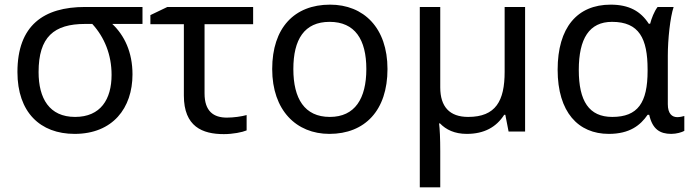

<svg xmlns="http://www.w3.org/2000/svg" viewBox="-20 -566 2979 826"><path d="M301 10C465 10 550 -101 550 -246C550 -342 515 -414 463 -463H593V-536H346C168 -536 55 -457 55 -256C55 -83 153 10 301 10ZM303 -63C192 -63 146 -143 146 -256C146 -407 212 -463 346 -463H377C430 -405 460 -330 460 -244C460 -139 413 -63 303 -63Z M943 11C982 11 1022 3 1041 -5V-71C1020 -65 985 -60 956 -60C899 -60 860 -87 860 -164V-462H1069V-536H700L627 -501V-462H771V-155C771 -21 851 11 943 11Z M1397 10C1550 10 1647 -91 1647 -269C1647 -446 1545 -546 1400 -546C1246 -546 1151 -446 1151 -269C1151 -91 1255 10 1397 10ZM1399 -63C1290 -63 1242 -142 1242 -269C1242 -396 1289 -472 1398 -472C1507 -472 1556 -396 1556 -269C1556 -142 1507 -63 1399 -63Z M1786 240H1874V84C1874 30 1872 -11 1869 -35H1873C1899 -8 1936 10 1988 10C2063 10 2115 -19 2149 -72H2154L2168 0H2239V-536H2151V-257C2151 -132 2113 -63 1994 -63C1914 -63 1874 -107 1874 -190V-536H1786Z M2599 10C2689 10 2735 -27 2766 -72H2773C2787 -10 2819 10 2868 10C2890 10 2914 3 2924 -3V-67C2918 -65 2904 -62 2894 -62C2871 -62 2853 -77 2853 -118V-326C2853 -397 2863 -491 2878 -536H2809C2794 -516 2783 -487 2777 -464H2771C2736 -518 2686 -546 2607 -546C2463 -546 2379 -447 2379 -266C2379 -83 2468 10 2599 10ZM2614 -63C2514 -63 2470 -131 2470 -265C2470 -400 2515 -472 2613 -472C2730 -472 2766 -400 2766 -267V-261C2766 -124 2724 -63 2614 -63Z"/></svg>

Font: Noto Sans Math
Style: Regular
Weight: 400
Designer: Monotype Design Team, Delve Withrington, Jeff Kellem
Foundry: Monotype Imaging Inc., Delve Fonts LLC
Version: Version 3.000